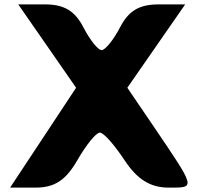

<svg xmlns="http://www.w3.org/2000/svg" viewBox="-20 -903 902 873"><path d="M326 -504C226 -353 126 -201 26 -50H142C228 -50 279 -83 332 -175C373 -246 417 -300 434 -300C451 -300 499 -246 546 -175C604 -87 664 -50 746 -50C870 -50 873 -41 678 -329L559 -504C647 -630 734 -757 822 -883H701C613 -883 565 -854 526 -779C496 -721 458 -675 442 -675C426 -675 389 -721 359 -779C320 -854 272 -883 184 -883H63C150 -757 239 -630 326 -504Z"/></svg>

Font: Hussar Skorodowane
Style: Bold
Weight: 700
Foundry: Cannot Into Space Fonts
Version: Version 0.892